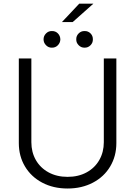

<svg xmlns="http://www.w3.org/2000/svg" viewBox="-20 -1030 747 1061"><path d="M623 -707V-239.3Q623 -167.5 589.1 -110.4Q555.2 -53.2 493.7 -20.8Q432.1 11.7 353.5 11.7Q274.4 11.7 213.1 -20.8Q151.9 -53.2 117.9 -110.4Q84 -167.5 84 -239.3V-707H153.3V-244.1Q153.3 -189 178.2 -145.5Q203.1 -102.1 248.5 -77.4Q293.9 -52.7 353.5 -52.7Q413.1 -52.7 458.5 -77.4Q503.9 -102.1 528.8 -145.8Q553.7 -189.5 553.7 -244.1V-707ZM418 -1009.8H496.1L381.8 -908.2H322.3ZM220.7 -812.5Q220.7 -831.5 234.4 -845.2Q248 -858.9 266.6 -858.4Q286.6 -858.9 299.8 -845.5Q313 -832 313.5 -812.5Q313 -793.5 299.6 -779.8Q286.1 -766.1 266.6 -766.6Q248 -766.1 234.4 -780Q220.7 -793.9 220.7 -812.5ZM401.4 -812.5Q400.9 -831.5 414.6 -845.2Q428.2 -858.9 447.3 -858.4Q466.8 -858.9 480.2 -845.5Q493.7 -832 493.2 -812.5Q493.7 -793.5 480 -779.8Q466.3 -766.1 447.3 -766.6Q428.7 -766.1 414.8 -780Q400.9 -793.9 401.4 -812.5Z"/></svg>

Font: Pretendard GOV Light
Style: Regular
Weight: 300
Designer: Base glyphs from Inter by Rasmus Andersson; Hangeul glyphs from Noto Sans CJK(Source Han Sans) by Jang Soo-young and Kan
Foundry: Kil Hyung-jin
Version: Version 1.309